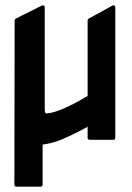

<svg xmlns="http://www.w3.org/2000/svg" viewBox="-20 -525 495 721"><path d="M413 -8Q413 0 406 0H317Q309 0 309 -8V-49L283 -35Q253 -19 216 -3Q179 13 140 18V168Q140 176 132 176H42Q34 176 34 168L35 -449Q35 -451 36.5 -452.5Q38 -454 39 -455L137 -504Q142 -506 145 -504Q148 -502 148 -497V-114Q148 -109 149 -104Q150 -99 155 -99Q170 -100 187.5 -105.5Q205 -111 222.5 -119Q240 -127 257 -135.5Q274 -144 287 -152Q295 -157 299.5 -159.5Q304 -162 309 -164V-449Q309 -453 313 -455L402 -504Q407 -506 410 -504Q413 -502 413 -497Z"/></svg>

Font: RonaldsonGothic
Style: Regular
Weight: 400
Designer: Mr. Robertson for MacKellar, Smiths & Jordan Co. Philadelphia
Foundry: CAT-Fonts Peter Wiegel
Version: Version 1.000